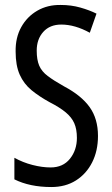

<svg xmlns="http://www.w3.org/2000/svg" viewBox="-20 -744 453 774"><path d="M375 -196Q375 -136 351.5 -89.5Q328 -43 286 -16.5Q244 10 187 10Q100 10 38 -21V-108Q72 -89 111 -79Q150 -69 184 -69Q234 -69 262 -104Q290 -139 290 -188Q290 -223 279.5 -247Q269 -271 245 -291Q221 -311 180 -332Q138 -355 107 -380.5Q76 -406 59.5 -443Q43 -480 43 -536Q42 -592 65.5 -634.5Q89 -677 130.5 -701Q172 -725 225 -724Q267 -724 304 -713.5Q341 -703 369 -689L342 -612Q282 -645 227 -645Q181 -645 154.5 -615.5Q128 -586 128 -540Q128 -503 138 -479.5Q148 -456 172.5 -437.5Q197 -419 238 -396Q308 -359 341.5 -312Q375 -265 375 -196Z"/></svg>

Font: Noto Sans Lao UI ExtCond
Style: Regular
Weight: 400
Width: 2
Designer: Monotype Design Team
Foundry: Monotype Imaging Inc.
Version: Version 2.000; ttfautohint (v1.8.4.7-5d5b)